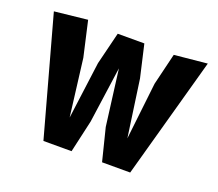

<svg xmlns="http://www.w3.org/2000/svg" viewBox="-99 -700 949 837"><g transform="rotate(20 375.0 -281.5)"><path d="M477 -400 514.5 -136 544.5 -400 580 -547 732.5 -562 577 0H446.5L409 -150L375.5 -410L339 -150L305 0H174.5L24 -546.5L177 -563L214 -400L247 -135L282 -400L319 -550H442.5Z"/></g></svg>

Font: B612
Style: Bold
Weight: 700
Designer: Nicolas Chauveau, Thomas Paillot, Jonathan Favre-Lamarine, Jean-Luc Vinot
Foundry: AIRBUS
Version: Version 1.008